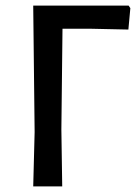

<svg xmlns="http://www.w3.org/2000/svg" viewBox="-20 -662 494 682"><path d="M437 -642 443 -633 436 -557 298 -560H202L198 -202L201 0H98L103 -193L98 -642Z"/></svg>

Font: Alegreya Sans Medium
Style: Regular
Weight: 500
Designer: Juan Pablo del Peral
Foundry: Huerta Tipografica
Version: Version 2.007